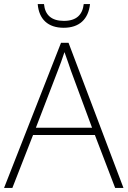

<svg xmlns="http://www.w3.org/2000/svg" viewBox="-20 -927 630 947"><path d="M424 -907H393C387 -854 357 -824 295 -824C234 -824 202 -853 197 -907H166C172 -832 217 -790 294 -790C371 -790 416 -832 424 -907ZM548 0H589L318 -716H281L0 0H41L143 -261H448ZM330 -578 434 -297H157L265 -578C275 -604 288 -638 298 -670C310 -636 323 -600 330 -578Z"/></svg>

Font: Noto Sans Sinhala ExtraLight
Style: Regular
Weight: 200
Designer: Jelle Bosma - Monotype Design Team
Foundry: Monotype Imaging Inc.
Version: Version 2.006